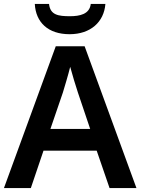

<svg xmlns="http://www.w3.org/2000/svg" viewBox="-20 -951 711 971"><path d="M513 -931H439C433 -879 383 -869 334 -869C275 -869 234 -875 228 -931H156C161 -838 223 -778 332 -778C438 -778 506 -840 513 -931ZM534 0H670L408 -717H262L0 0H136L200 -189H469ZM374 -483 436 -299H235L298 -483C305 -506 325 -572 335 -613C344 -578 365 -510 374 -483Z"/></svg>

Font: Noto Sans Arabic SemBd
Style: Regular
Weight: 600
Designer: Monotype Design Team, Nadine Chahine, Nizar Qandah and Khaled Hosny
Foundry: Monotype Imaging Inc.
Version: Version 2.012